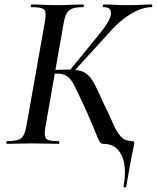

<svg xmlns="http://www.w3.org/2000/svg" viewBox="-20 -645 703 861"><path d="M12 0Q8 0 8 -6Q8 -12 12 -12Q60 -12 76 -26Q92 -40 99 -83L181 -546Q189 -590 178.5 -601.5Q168 -613 122 -613Q118 -613 118 -619Q118 -625 122 -625Q147 -625 174 -623.5Q201 -622 232 -622Q268 -622 299 -623.5Q330 -625 353 -625Q356 -625 356 -619Q356 -613 353 -613Q321 -613 304 -606.5Q287 -600 278.5 -584Q270 -568 265 -539L184 -78Q179 -50 181.5 -35.5Q184 -21 198.5 -16.5Q213 -12 243 -12Q246 -12 246 -6Q246 0 243 0Q218 0 188 -1Q158 -2 124 -2Q92 -2 63.5 -1Q35 0 12 0ZM304 -317 290 -326 422 -488Q474 -550 477.5 -581.5Q481 -613 445 -613Q441 -613 441 -619Q441 -625 445 -625Q467 -625 492 -623.5Q517 -622 552 -622Q592 -622 615.5 -623.5Q639 -625 660 -625Q663 -625 663 -619Q663 -613 660 -613Q631 -613 598.5 -599Q566 -585 533 -559.5Q500 -534 469 -498ZM444 0Q436 0 431.5 -3.5Q427 -7 420 -22.5Q413 -38 399 -73.5Q385 -109 356 -172Q329 -231 313 -262Q297 -293 280 -304Q263 -315 232 -315Q223 -315 214 -314Q205 -313 194 -312V-330Q253 -333 288 -333Q321 -333 341.5 -327Q362 -321 377.5 -305.5Q393 -290 407.5 -261Q422 -232 443 -185Q470 -131 486.5 -92Q503 -53 521.5 -33Q540 -13 571 -12Q580 -12 581.5 -8.5Q583 -5 581 5Q578 19 574 38Q570 57 563.5 92.5Q557 128 546 192Q545 196 539 195.5Q533 195 534 191Q550 102 525 51Q500 0 444 0Z"/></svg>

Font: Cormorant SemiBold
Style: Italic
Weight: 600
Italic angle: -10°
Designer: Christian Thalmann (Catharsis Fonts)
Foundry: Catharsis Fonts
Version: Version 4.000